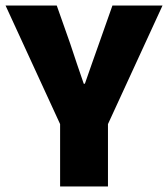

<svg xmlns="http://www.w3.org/2000/svg" viewBox="-30 -670 604 690"><path d="M186 0V-224L-10 -650H174L222 -514Q234 -477 246 -442Q258 -407 271 -369H275Q288 -407 300.5 -442Q313 -477 326 -514L374 -650H554L358 -224V0Z"/></svg>

Font: TypoPRO Source Sans Pro
Style: Regular
Weight: 900
Designer: Paul D. Hunt
Foundry: Adobe Systems Incorporated
Version: Version 2.020;PS 2.000;hotconv 1.0.86;makeotf.lib2.5.63406